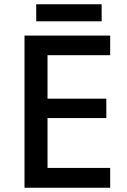

<svg xmlns="http://www.w3.org/2000/svg" viewBox="-20 -881 597 901"><path d="M497 0H95V-714H497V-622H203V-418H479V-327H203V-93H497ZM457 -861V-781H150V-861Z"/></svg>

Font: Noto Sans Devanagari Medium
Style: Regular
Weight: 500
Version: Version 2.003